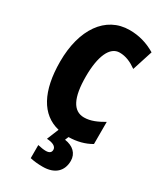

<svg xmlns="http://www.w3.org/2000/svg" viewBox="-234 -813 976 1143"><g transform="rotate(30 253.5 -242.0)"><path d="M390 126C390 76 355 42 297 34L307 10C364 9 415 -4 459 -30V-182C416 -157 374 -137 328 -137C253 -137 216 -209 216 -354C216 -493 253 -578 320 -578C363 -578 400 -561 438 -534L483 -674C426 -708 368 -724 305 -724C140 -724 39 -575 39 -355C39 -152 107 -28 234 2L201 83C242 85 267 98 267 121C267 140 254 149 230 149C215 149 197 146 175 141V231C200 237 229 240 262 240C345 240 390 196 390 126Z"/></g></svg>

Font: Noto Sans Devanagari ExtraCondensed Black
Style: Regular
Weight: 900
Width: 2
Designer: Jelle Bosma - Monotype Design Team
Foundry: Monotype Imaging Inc.
Version: Version 2.004